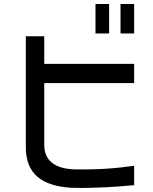

<svg xmlns="http://www.w3.org/2000/svg" viewBox="-20 -900 765 959"><path d="M525 -880H457V-733H525ZM109 -164C109 -32 189 30 339 38C460 41 558 33 650 25V-72C560 -59 469 -52 350 -54C254 -58 201 -98 201 -177V-485H650V-581H201V-719H109ZM582 -733H650V-880H582Z"/></svg>

Font: コーポレート・ロゴ ver3 Medium
Style: Regular
Weight: 500
Designer: [KANA_main] LOGOTYPE.JP [Source Han Sans] Ryoko NISHIZUKA 西塚涼子 (kana, bopomofo & ideographs); Paul D. Hunt (Latin, Greek
Version: Version 12.001;FEAKit 1.0